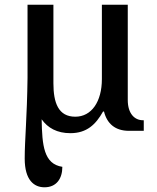

<svg xmlns="http://www.w3.org/2000/svg" viewBox="-20 -556 669 816"><path d="M169 240C220 240 245 203 245 153C166 141 159 62 157 -49C183 -12 223 10 279 10C349 10 387 -27 418 -82H422C435 -30 470 0 528 0H591V-45H587C553 -45 523 -72 523 -131V-536H413V-220C413 -124 369 -60 300 -60C228 -60 207 -119 207 -202V-536H97V-225C95 -58 85 38 85 118C85 210 125 240 169 240Z"/></svg>

Font: Noto Serif Thai Medium
Style: Regular
Weight: 500
Designer: Monotype Design Team
Foundry: Monotype Imaging Inc.
Version: Version 1.901;PS 001.901;hotconv 1.0.88;makeotf.lib2.5.64775